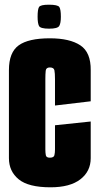

<svg xmlns="http://www.w3.org/2000/svg" viewBox="-20 -789 419 817"><path d="M195 8Q101 8 59.5 -26Q18 -60 18 -116V-491Q18 -566 59.5 -596Q101 -626 192 -626Q277 -626 322 -596Q367 -566 366 -490V-358L214 -340V-452Q214 -478 211.5 -490Q209 -502 192 -502Q176 -502 174.5 -488Q173 -474 173 -453V-153Q173 -139 175 -128.5Q177 -118 192 -118Q209 -118 211.5 -128.5Q214 -139 214 -153V-256L366 -272V-116Q366 -60 322 -26Q278 8 195 8ZM189 -667Q152 -667 146 -678.5Q140 -690 140 -718Q140 -749 146 -759Q152 -769 188 -769Q226 -769 232.5 -759Q239 -749 239 -718Q239 -690 232 -678.5Q225 -667 189 -667Z"/></svg>

Font: Smooch Sans Thin Black
Style: Regular
Weight: 900
Version: Version 1.010